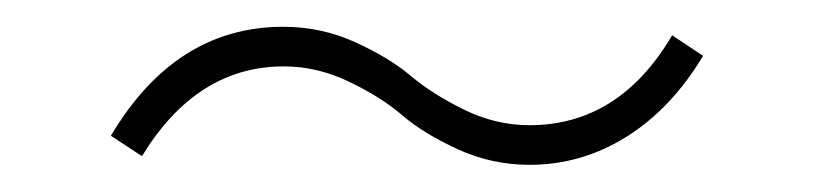

<svg xmlns="http://www.w3.org/2000/svg" viewBox="-20 -449 602 142"><path d="M62 -348.6Q109.9 -429.2 189.5 -429.2Q217.8 -429.2 242.9 -417.7Q268.1 -406.2 283.9 -392.8Q299.8 -379.4 323.2 -367.9Q346.7 -356.4 371.6 -356.4Q438 -356.4 477.1 -422.9L500 -407.7Q476.6 -368.7 443.4 -347.9Q410.2 -327.1 371.6 -327.1Q343.8 -327.1 318.6 -338.6Q293.5 -350.1 277.8 -363.5Q262.2 -377 238.5 -388.4Q214.8 -399.9 189.9 -399.9Q125.5 -399.9 85 -333.5Z"/></svg>

Font: Spartan MB ExtLt
Style: Regular
Weight: 200
Designer: Matt Bailey, Mirko Velimirovic
Foundry: Matt Bailey
Version: Version 1.005